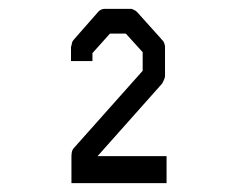

<svg xmlns="http://www.w3.org/2000/svg" viewBox="-20 -677 526 434"><path d="M356.5 -324V-263H141.5V-298V-324Q141.5 -327.5 142 -331Q142.5 -335 144 -338Q145 -340.5 147.5 -343L302.5 -517V-559L264.5 -601H228.5L189 -557V-539H140.5V-568Q140.5 -570 140.5 -571Q141 -571.5 141.5 -574Q142 -575 142.2 -577.5Q142.5 -580 143 -581Q143.5 -583 144.5 -584Q145 -585.5 146.5 -587L200 -648Q203 -651.5 205 -653Q207.5 -655 210.5 -656Q213.5 -657 218 -657H274.5Q276 -657 277.5 -657Q278.5 -656.5 280 -656Q283.5 -654.5 286 -653Q288.5 -651.5 291.5 -648L344.5 -589L346 -587Q348 -585 349 -584Q350.5 -581.5 352 -577Q352.5 -575 352.8 -573.5Q353 -572 353 -570V-506Q353 -502.5 352 -500Q351.5 -499 350.5 -496.5Q349.5 -494 349 -493Q348 -491 347.5 -490Q347 -488.5 345.5 -487L200.5 -324Z"/></svg>

Font: 3270 Nerd Font Mono SemCond
Style: Regular
Weight: 400
Monospace: yes
Version: Version 3.0.1;Nerd Fonts 3.1.1